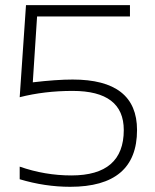

<svg xmlns="http://www.w3.org/2000/svg" viewBox="-20 -718 599 743"><path d="M80.6 -698.2H482.9V-654.3H123.5L106.9 -399.4Q198.2 -410.2 261.2 -410.2Q510.3 -410.2 510.3 -214.8Q510.3 4.9 251.5 4.9Q153.8 4.9 56.2 -24.4V-73.2Q153.8 -39.1 256.3 -39.1Q459 -39.1 459 -214.8Q459 -366.2 261.2 -366.2Q151.4 -366.2 56.2 -341.8Z"/></svg>

Font: Sansation Light
Style: Light
Weight: 300
Designer: Bernd Montag
Version: Version 1.301